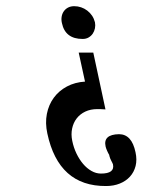

<svg xmlns="http://www.w3.org/2000/svg" viewBox="-20 -379 463 624"><path d="M420.4 115.7Q425.8 140.1 420.7 160.4Q415.5 180.7 402.3 195.1Q389.2 209.5 369.4 217.5Q349.6 225.6 324.7 225.6Q170.4 226.6 133.8 54.7Q126.5 21 132.3 -8.8Q138.2 -38.6 154.8 -61.3Q171.4 -84 197.5 -97.9Q223.6 -111.8 256.3 -113.8L235.8 -208H283.2L322.8 -23.4Q316.9 -23.9 308.8 -24.2Q300.8 -24.4 296.4 -24.4Q274.4 -24.4 257.3 -16.4Q240.2 -8.3 229.2 5.9Q218.3 20 214.4 38.8Q210.4 57.6 214.8 78.6Q219.2 100.6 228.5 119.9Q237.8 139.2 250 153.6Q262.2 168 277.1 176.5Q292 185.1 308.1 185.1Q353.5 185.1 347.2 155.3Q346.2 151.9 341.8 143.8Q337.4 135.7 335.4 127.4L335 124.5Q333.5 122.6 331.8 118.9Q330.1 115.2 328.1 111.1Q326.2 106.9 325 103.3Q323.7 99.6 323.2 97.2Q314.5 58.1 366.7 57.1Q408.2 57.1 420.4 115.7ZM288.6 -306.6Q290.5 -296.9 288.6 -287.1Q286.6 -277.3 281.5 -269.8Q276.4 -262.2 268.1 -257.3Q259.8 -252.4 248.5 -252.4Q191.9 -252.4 181.2 -304.2Q178.7 -314.9 180.4 -325Q182.1 -335 187.5 -342.5Q192.9 -350.1 201.4 -354.5Q210 -358.9 221.2 -358.9Q232.9 -358.9 243.7 -355.2Q254.4 -351.6 263.7 -344.5Q272.9 -337.4 279.3 -327.9Q285.6 -318.4 288.6 -306.6Z"/></svg>

Font: XB Khoramshahr
Style: Oblique
Weight: 400
Italic angle: 12°
Designer: Behnam
Foundry: Irmug
Version: Version 8.005 2009